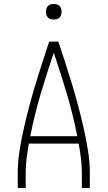

<svg xmlns="http://www.w3.org/2000/svg" viewBox="-20 -944 540 964"><path d="M69 0V-74Q69 -130 78 -186.5Q87 -243 99.5 -298.5Q112 -354 126.5 -409Q141 -464 157.5 -518.5Q174 -573 191.5 -627Q209 -681 227 -735H273Q291 -681 308.5 -627Q326 -573 342.5 -518.5Q359 -464 373.5 -409Q388 -354 400.5 -298.5Q413 -243 422 -186.5Q431 -130 431 -74V0H391V-74Q391 -111 386.5 -148.5Q382 -186 375 -223H125Q118 -186 113.5 -148.5Q109 -111 109 -74V0ZM132 -260H368Q347 -367 316 -471.5Q285 -576 250 -679Q215 -576 184 -471.5Q153 -367 132 -260ZM250 -846Q242 -846 234.5 -848Q227 -850 221 -856Q215 -862 213 -869.5Q211 -877 211 -885Q211 -893 213 -900.5Q215 -908 221 -914Q227 -920 234.5 -922Q242 -924 250 -924Q258 -924 265.5 -922Q273 -920 279 -914Q285 -908 287 -900.5Q289 -893 289 -885Q289 -877 287 -869.5Q285 -862 279 -856Q273 -850 265.5 -848Q258 -846 250 -846Z"/></svg>

Font: Zed Sans Extralight
Style: Regular
Weight: 200
Designer: Belleve Invis
Foundry: Belleve Invis
Version: Version 1.0.0; ttfautohint (v1.8.4)